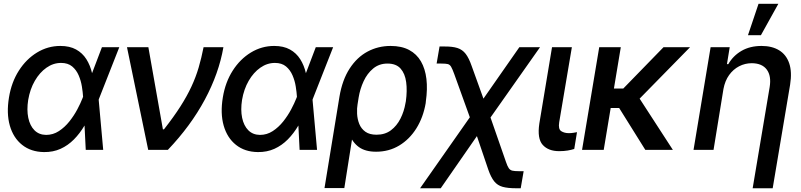

<svg xmlns="http://www.w3.org/2000/svg" viewBox="-20 -797 4259 1021"><path d="M213.9 11.7Q144.5 10.7 97.7 -26.6Q50.8 -64 32.2 -129.2Q13.7 -194.3 27.8 -279.3Q41 -359.9 80.3 -421.4Q119.6 -482.9 177 -517.8Q234.4 -552.7 300.8 -552.7Q350.6 -552.7 384.5 -533.9Q418.5 -515.1 439.2 -482.4Q460 -449.7 469.7 -407.2L507.8 -410.2L504.4 -271L528.8 0H436L421.9 -281.2Q420.4 -306.2 415.5 -336.9Q410.6 -367.7 398.4 -396.2Q386.2 -424.8 363.8 -443.6Q341.3 -462.4 304.7 -462.4Q263.2 -462.4 227.1 -437Q190.9 -411.6 165.3 -367.4Q139.6 -323.2 129.9 -265.6Q121.6 -212.4 130.4 -170.4Q139.2 -128.4 163.3 -104.2Q187.5 -80.1 225.1 -79.6Q262.2 -79.6 293.2 -99.9Q324.2 -120.1 348.9 -151.1Q373.5 -182.1 391.1 -215.3Q408.7 -248.5 418.9 -274.9L522 -545.9H614.3L506.3 -271.5L462.4 -133.3L429.7 -129.9Q404.8 -87.4 373 -55.4Q341.3 -23.4 302 -5.6Q262.7 12.2 213.9 11.7Z M768.1 0 655.3 -545.9H769L846.2 -109.4H852.1Q903.8 -175.3 939.2 -230.7Q974.6 -286.1 998 -336.7Q1021.5 -387.2 1036.4 -438Q1051.3 -488.8 1062.5 -545.9H1168Q1144 -406.7 1069.1 -267.1Q994.1 -127.4 872.6 0Z M1351.1 11.7Q1281.7 10.7 1234.9 -26.6Q1188 -64 1169.4 -129.2Q1150.9 -194.3 1165 -279.3Q1178.2 -359.9 1217.5 -421.4Q1256.8 -482.9 1314.2 -517.8Q1371.6 -552.7 1438 -552.7Q1487.8 -552.7 1521.7 -533.9Q1555.7 -515.1 1576.4 -482.4Q1597.2 -449.7 1606.9 -407.2L1645 -410.2L1641.6 -271L1666 0H1573.2L1559.1 -281.2Q1557.6 -306.2 1552.7 -336.9Q1547.9 -367.7 1535.6 -396.2Q1523.4 -424.8 1501 -443.6Q1478.5 -462.4 1441.9 -462.4Q1400.4 -462.4 1364.3 -437Q1328.1 -411.6 1302.5 -367.4Q1276.9 -323.2 1267.1 -265.6Q1258.8 -212.4 1267.6 -170.4Q1276.4 -128.4 1300.5 -104.2Q1324.7 -80.1 1362.3 -79.6Q1399.4 -79.6 1430.4 -99.9Q1461.4 -120.1 1486.1 -151.1Q1510.7 -182.1 1528.3 -215.3Q1545.9 -248.5 1556.2 -274.9L1659.2 -545.9H1751.5L1643.6 -271.5L1599.6 -133.3L1566.9 -129.9Q1542 -87.4 1510.3 -55.4Q1478.5 -23.4 1439.2 -5.6Q1399.9 12.2 1351.1 11.7Z M1705.6 203.1 1785.2 -283.2Q1800.3 -372.6 1839.4 -432.6Q1878.4 -492.7 1934.6 -522.7Q1990.7 -552.7 2057.1 -552.7Q2115.7 -552.7 2155.8 -531.2Q2195.8 -509.8 2218.5 -470.5Q2241.2 -431.2 2247.6 -377.2Q2253.9 -323.2 2244.6 -258.3L2243.7 -248.5Q2230.5 -172.4 2194.1 -114.3Q2157.7 -56.2 2103 -23.2Q2048.3 9.8 1980 9.8Q1922.4 9.8 1888.2 -15.1Q1854 -40 1837.2 -85.2Q1820.3 -130.4 1813 -191.4L1881.8 -246.1Q1877.4 -220.7 1878.9 -191.9Q1880.4 -163.1 1890.6 -137.7Q1900.9 -112.3 1923.1 -96.4Q1945.3 -80.6 1982.4 -80.6Q2027.3 -80.6 2058.8 -104.2Q2090.3 -127.9 2109.6 -166.3Q2128.9 -204.6 2136.2 -248.5L2138.2 -258.3Q2146 -314.9 2139.9 -360.4Q2133.8 -405.8 2110.1 -432.4Q2086.4 -459 2040.5 -459Q1996.1 -459 1964.4 -432.6Q1932.6 -406.2 1913.6 -365Q1894.5 -323.7 1887.2 -278.8L1811 203.1Z M2213.9 204.1 2522 -235.4H2566.4L2670.4 63.5Q2678.2 86.9 2685.5 97.4Q2692.9 107.9 2704.8 110.6Q2716.8 113.3 2739.3 113.3H2764.6L2749 204.1H2724.6Q2680.2 204.1 2652.8 196.5Q2625.5 189 2608.2 167.5Q2590.8 146 2576.7 105.5L2516.1 -73.2L2323.7 204.1ZM2494.1 -129.9 2395.5 -403.3Q2385.7 -430.2 2378.9 -441.9Q2372.1 -453.6 2361.1 -456.3Q2350.1 -459 2326.2 -459H2301.8L2317.4 -549.8H2341.8Q2385.7 -550.3 2412.4 -541.7Q2439 -533.2 2456.3 -510.7Q2473.6 -488.3 2488.3 -445.8L2550.8 -272.5L2741.7 -545.9H2851.6L2558.6 -129.9Z M2915.5 -545.9H3021L2953.6 -146.5Q2947.8 -110.4 2964.4 -99.6Q2981 -88.9 3005.4 -88.9Q3017.1 -88.9 3029.1 -90.8Q3041 -92.8 3048.3 -94.2L3033.7 -4.9Q3019 0 2999 3.4Q2979 6.8 2953.6 6.8Q2896 6.8 2866 -26.6Q2835.9 -60.1 2848.1 -140.6Z M3281.2 -545.9 3190.4 0H3075.2L3166.5 -545.9ZM3649.4 -545.9 3332.5 -222.7H3197.8L3197.3 -326.2H3294.4L3508.3 -545.9ZM3411.6 0 3267.1 -231.4 3361.8 -302.7 3558.1 0Z M3827.1 -323.7 3774.4 0H3668L3758.8 -545.9H3860.4L3845.7 -456.1H3853Q3878.4 -500.5 3923.3 -526.6Q3968.3 -552.7 4029.8 -552.7Q4085.4 -552.7 4123.3 -529.5Q4161.1 -506.3 4176.8 -460.4Q4192.4 -414.6 4181.6 -346.7L4088.9 204.1H3982.4L4072.8 -334Q4082.5 -393.1 4057.6 -426.8Q4032.7 -460.4 3978 -460.9Q3941.9 -460.9 3910.4 -444.6Q3878.9 -428.2 3857.2 -397.9Q3835.4 -367.7 3827.1 -323.7ZM3957.5 -609.9 4013.7 -776.9H4119.1L4026.4 -609.9Z"/></svg>

Font: Inter Tight Medium
Style: Italic
Weight: 500
Italic angle: -9.39999°
Designer: Rasmus Andersson
Foundry: rsms
Version: Version 3.004